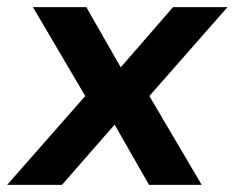

<svg xmlns="http://www.w3.org/2000/svg" viewBox="-55 -516 655 536"><path d="M-35 0 183 -248 37 -496H186L282 -328L428 -496H580L362 -248L508 0H361L265 -168L118 0Z"/></svg>

Font: Host Grotesk ExtraBold
Style: Italic
Weight: 800
Italic angle: -8°
Designer: Doğukan Karapınar
Foundry: Element Type
Version: Version 1.003; ttfautohint (v1.8.4.7-5d5b)